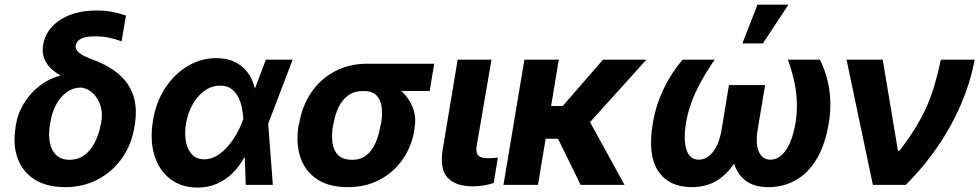

<svg xmlns="http://www.w3.org/2000/svg" viewBox="-20 -806 4269 837"><path d="M168 -610.4Q179.7 -678.7 242.7 -719.5Q305.7 -760.3 401.9 -760.3Q436 -760.3 466.1 -754.9Q496.1 -749.5 529.3 -738.3L509.8 -625.5Q490.2 -633.8 459.2 -640.9Q428.2 -647.9 394.5 -647.5Q354.5 -647.9 334 -637.7Q313.5 -627.4 310.1 -608.4Q308.6 -599.1 313.7 -589.4Q318.8 -579.6 333.7 -569.6Q348.6 -559.6 376 -549.3Q491.2 -508.3 537.6 -438.2Q584 -368.2 568.4 -267.1L566.4 -255.9Q554.7 -177.7 512.9 -117.9Q471.2 -58.1 407.2 -24.2Q343.3 9.8 264.6 9.8Q184.6 9.8 132.1 -22.9Q79.6 -55.7 57.6 -113.8Q35.6 -171.9 47.4 -248L48.8 -258.8Q57.1 -312 85.2 -356.9Q113.3 -401.9 154.3 -433.1Q195.3 -464.4 241.2 -475.6V-478.5Q198.7 -502.9 179.9 -535.9Q161.1 -568.8 168 -610.4ZM199.7 -273.9 198.2 -266.1Q190.4 -220.7 197.3 -185.1Q204.1 -149.4 225.8 -129.4Q247.6 -109.4 283.7 -109.4Q319.8 -109.4 347.2 -129.2Q374.5 -148.9 392.8 -184.1Q411.1 -219.2 419.4 -264.6L421.4 -273.9Q428.2 -309.1 419.2 -341.1Q410.2 -373 388.9 -395.8Q367.7 -418.5 336.4 -424.3Q300.3 -424.8 272 -404.8Q243.7 -384.8 225.1 -350.8Q206.5 -316.9 199.7 -273.9Z M839.8 11.7Q769.5 11.2 721.2 -26.4Q672.9 -64 652.8 -129.9Q632.8 -195.8 647 -280.8Q660.2 -361.8 700.7 -423.1Q741.2 -484.4 799.3 -518.6Q857.4 -552.7 922.4 -552.7Q968.8 -552.7 1003.2 -536.1Q1037.6 -519.5 1059.8 -489.7Q1082 -460 1090.8 -420.9L1137.2 -424.3L1148.9 -269.5L1169.4 0H1051.3L1041 -283.2Q1039.6 -308.6 1034.7 -334.5Q1029.8 -360.4 1018.6 -382.6Q1007.3 -404.8 988.5 -418.7Q969.7 -432.6 940.4 -432.6Q902.8 -432.6 872.1 -410.6Q841.3 -388.7 820.1 -351.3Q798.8 -314 790.5 -265.6Q783.7 -220.7 791 -186Q798.3 -151.4 818.1 -131.6Q837.9 -111.8 868.7 -111.3Q898.9 -111.3 925.3 -127.2Q951.7 -143.1 973.4 -168.2Q995.1 -193.4 1011.2 -221.9Q1027.3 -250.5 1036.6 -276.4L1139.2 -545.9H1255.9L1150.9 -271.5L1088.4 -124L1044.9 -119.6Q1023.9 -81.1 994.1 -51.5Q964.4 -22 926 -5.1Q887.7 11.7 839.8 11.7Z M1281.7 -258.8 1284.7 -269.5Q1296.9 -343.3 1336.2 -401.9Q1375.5 -460.4 1438.5 -494.4Q1501.5 -528.3 1584 -528.3Q1594.2 -522 1602.1 -505.9Q1609.9 -489.7 1624.3 -472.9Q1638.7 -456.1 1667.5 -446.3Q1704.1 -434.1 1734.4 -404.8Q1764.6 -375.5 1780 -335.2Q1795.4 -294.9 1787.1 -249L1786.1 -238.3Q1774.9 -168.5 1736.3 -112.3Q1697.8 -56.2 1636.7 -23.2Q1575.7 9.8 1496.1 9.8Q1413.1 9.8 1361.1 -25.4Q1309.1 -60.5 1289.1 -121.3Q1269 -182.1 1281.7 -258.8ZM1434.6 -269.5 1431.6 -258.8Q1424.8 -217.3 1429.4 -183.3Q1434.1 -149.4 1454.6 -129.4Q1475.1 -109.4 1515.6 -109.4Q1552.7 -109.4 1577.6 -129.4Q1602.5 -149.4 1617.2 -183.3Q1631.8 -217.3 1638.7 -258.8L1641.6 -269.5Q1647.9 -307.6 1643.8 -339.4Q1639.6 -371.1 1620.8 -390.4Q1602.1 -409.7 1564.9 -409.2Q1525.4 -409.7 1498.5 -390.4Q1471.7 -371.1 1456.3 -339.4Q1440.9 -307.6 1434.6 -269.5ZM1873 -528.3 1853 -409.2H1564.9L1584 -528.3Z M1975.1 -545.9H2122.6L2058.1 -170.4Q2053.2 -138.2 2065.9 -127.2Q2078.6 -116.2 2106.9 -116.2Q2120.6 -116.2 2131.1 -117.2Q2141.6 -118.2 2150.4 -119.1L2132.3 -8.3Q2112.3 -1.5 2088.6 2.4Q2064.9 6.3 2039.6 6.3Q1967.8 6.3 1932.1 -30.5Q1896.5 -67.4 1909.7 -152.8Z M2416 -545.9 2325.2 0H2174.8L2266.1 -545.9ZM2797.9 -545.9 2486.8 -201.2H2332.5L2337.9 -343.8H2433.1L2608.9 -545.9ZM2511.2 0 2403.8 -219.2 2540.5 -294.9 2702.6 0Z M2955.6 -545.9H3095.7Q3058.6 -492.2 3033.2 -445.1Q3007.8 -397.9 2992.7 -355.2Q2977.5 -312.5 2970.7 -271.5Q2958.5 -196.3 2972.7 -153.1Q2986.8 -109.9 3026.4 -109.9Q3061 -109.9 3088.1 -143.8Q3115.2 -177.7 3126 -242.2L3157.7 -435.1H3268.6L3238.8 -256.8Q3225.6 -176.3 3193.6 -116.2Q3161.6 -56.2 3112.3 -23.2Q3063 9.8 2996.1 9.8Q2896 9.8 2849.1 -60.5Q2802.2 -130.9 2826.2 -271Q2838.9 -346.2 2871.8 -416Q2904.8 -485.8 2955.6 -545.9ZM3414.6 -545.9H3554.2Q3584.5 -485.8 3595 -416Q3605.5 -346.2 3593.3 -271Q3578.1 -177.7 3541.5 -115.2Q3504.9 -52.7 3450.7 -21.5Q3396.5 9.8 3329.1 9.8Q3262.7 9.8 3224.4 -23.2Q3186 -56.2 3174.3 -116.2Q3162.6 -176.3 3175.8 -256.8L3205.1 -435.1H3315.4L3283.2 -242.2Q3272.5 -177.7 3288.3 -143.8Q3304.2 -109.9 3338.9 -109.9Q3365.2 -109.9 3387 -129.4Q3408.7 -148.9 3424.3 -185.1Q3439.9 -221.2 3448.2 -271.5Q3454.6 -312.5 3453.9 -355.2Q3453.1 -397.9 3443.6 -445.1Q3434.1 -492.2 3414.6 -545.9ZM3216.3 -616.7 3282.2 -785.6H3417L3305.7 -616.7Z M3785.2 0 3670.4 -545.9H3828.1L3894.5 -148.4H3900.4Q3941.4 -201.2 3970.2 -247.8Q3999 -294.4 4019.3 -340.3Q4039.6 -386.2 4054.2 -436.3Q4068.8 -486.3 4081.5 -545.9H4229Q4202.1 -401.4 4125.2 -260.7Q4048.3 -120.1 3928.7 0Z"/></svg>

Font: Inter Tight
Style: Bold Italic
Weight: 700
Italic angle: -9.39999°
Designer: Rasmus Andersson
Foundry: rsms
Version: Version 3.004